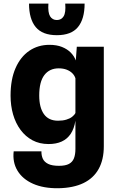

<svg xmlns="http://www.w3.org/2000/svg" viewBox="-20 -800 640 1045"><path d="M298 224.5Q217 225.5 160 200.2Q103 175 75.2 129Q47.5 83 54.5 23.5H205.5Q205 46 213 63.8Q221 81.5 242 92Q263 102.5 301 102.5Q336 102.5 355.2 92.2Q374.5 82 382.5 61.5Q390.5 41 390.5 10.5V-143Q383.5 -99.5 364.8 -71.5Q346 -43.5 316 -29.8Q286 -16 244.5 -16Q195 -16 156.8 -36.5Q118.5 -57 91.8 -93.2Q65 -129.5 51.2 -177.2Q37.5 -225 37.5 -279.5Q37.5 -368 64.8 -429.8Q92 -491.5 139.8 -523.8Q187.5 -556 249 -556Q288.5 -556 317.2 -544.5Q346 -533 365 -513.8Q384 -494.5 392.5 -471L398 -545.5H545V-4Q545 69 517 119.5Q489 170 434.2 196.5Q379.5 223 298 224.5ZM296 -143Q321.5 -143 340.8 -148.8Q360 -154.5 372.5 -164.2Q385 -174 390.5 -185V-374Q385.5 -389.5 373.5 -401.5Q361.5 -413.5 342.8 -420.8Q324 -428 299.5 -428Q249.5 -428 221.5 -391.5Q193.5 -355 193.5 -280Q193.5 -215 219 -179Q244.5 -143 296 -143ZM289.5 -608.5Q211 -608.5 174.5 -652.5Q138 -696.5 138 -780.5H243.5Q240 -732 252.5 -711.5Q265 -691 289.5 -691Q314 -691 326.5 -711.5Q339 -732 335 -780.5H440.5Q440.5 -696.5 404.2 -652.5Q368 -608.5 289.5 -608.5Z"/></svg>

Font: Spline Sans
Style: Regular
Weight: 400
Designer: Eben Sorkin, Mirko Velimirovic
Foundry: Sorkin Type
Version: Version 1.001